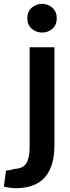

<svg xmlns="http://www.w3.org/2000/svg" viewBox="-85 -773 363 991"><path d="M12 198Q106 193 151 137Q196 81 196 -25V-529H68V-18Q68 41 51.5 69Q35 97 -12 99Q-34 107 -54 107L-65 190Q-46 195 -24.5 197Q-3 199 12 198ZM208 -679Q208 -712 186 -732.5Q164 -753 132 -753Q101 -753 78.5 -733Q56 -713 56 -679Q56 -645 78.5 -625Q101 -605 132 -605Q164 -605 186 -625Q208 -645 208 -679Z"/></svg>

Font: Repo DemiBold
Style: Regular
Weight: 600
Designer: Stefan Peev
Foundry: Context Ltd
Version: Version 1.502